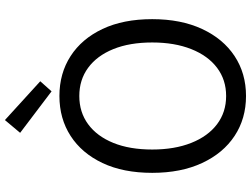

<svg xmlns="http://www.w3.org/2000/svg" viewBox="-140 -869 1022 782"><g transform="rotate(-90 371.0 -478.0)"><path d="M371 13Q279 13 208.5 -33.5Q138 -80 98 -166Q58 -252 58 -369Q58 -487 98 -571.5Q138 -656 208.5 -701.5Q279 -747 371 -747Q463 -747 533.5 -701.5Q604 -656 644 -571.5Q684 -487 684 -369Q684 -252 644 -166Q604 -80 533.5 -33.5Q463 13 371 13ZM371 -68Q437 -68 486 -105Q535 -142 562 -210Q589 -278 589 -369Q589 -461 562 -527.5Q535 -594 486 -630Q437 -666 371 -666Q305 -666 256 -630Q207 -594 180 -527.5Q153 -461 153 -369Q153 -278 180 -210Q207 -142 256 -105Q305 -68 371 -68ZM390 -779 221 -907 273 -969 431 -825Z"/></g></svg>

Font: Source Han Sans SC
Style: Regular
Weight: 400
Designer: Ryoko NISHIZUKA 西塚涼子 (kana, bopomofo & ideographs); Paul D. Hunt (Latin, Greek & Cyrillic); Sandoll Communications 산돌커뮤니
Foundry: Adobe
Version: Version 2.002;hotconv 1.0.116;makeotfexe 2.5.65601; ttfautoh